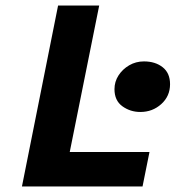

<svg xmlns="http://www.w3.org/2000/svg" viewBox="-20 -671 640 691"><path d="M59 0 189 -651H337L231 -124H518L493 0ZM485 -268Q449 -268 420.5 -288.5Q392 -309 392 -350Q392 -377 406.5 -399.5Q421 -422 445 -436Q469 -450 498 -450Q539 -450 565.5 -429Q592 -408 592 -368Q592 -325 560.5 -296.5Q529 -268 485 -268Z"/></svg>

Font: Source Code Pro ExtraBold
Style: Italic
Weight: 800
Italic angle: -11°
Monospace: yes
Designer: Paul D. Hunt, Teo Tuominen
Foundry: Adobe Systems Incorporated
Version: Version 1.016;hotconv 1.0.116;makeotfexe 2.5.65601